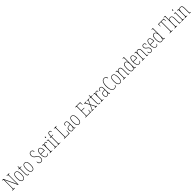

<svg xmlns="http://www.w3.org/2000/svg" viewBox="1495 -5030 9298 9298"><g transform="rotate(-45 6143.5 -381.0)"><path d="M36 0H219V-20H191C141 -20 135 -31 135 -108V-639L432 0H457V-606C457 -683 463 -694 513 -694H531V-714H348V-694H376C426 -694 432 -683 432 -606V-67L131 -714H36V-694H54C104 -694 110 -683 110 -606V-108C110 -31 104 -20 54 -20H36Z M764 10C867 10 921 -73 921 -267C921 -449 873 -542 766 -542C656 -542 607 -451 607 -267C607 -76 664 10 764 10ZM765 -15C676 -15 635 -102 635 -267C635 -434 669 -517 764 -517C860 -517 893 -434 893 -267C893 -103 860 -15 765 -15Z M1136 10C1147 10 1163 8 1178 5V-20C1161 -17 1150 -15 1134 -15C1092 -15 1070 -40 1070 -140V-511H1170V-536H1070V-657H1050C1049 -610 1049 -575 1032 -553C1023 -540 1007 -532 982 -530V-511H1042V-141C1042 -26 1068 10 1136 10Z M1403 10C1506 10 1560 -73 1560 -267C1560 -449 1512 -542 1405 -542C1295 -542 1246 -451 1246 -267C1246 -76 1303 10 1403 10ZM1404 -15C1315 -15 1274 -102 1274 -267C1274 -434 1308 -517 1403 -517C1499 -517 1532 -434 1532 -267C1532 -103 1499 -15 1404 -15Z M1995 10C2095 10 2146 -54 2146 -172C2146 -284 2083 -328 2010 -376C1933 -425 1897 -463 1897 -557C1897 -638 1933 -699 2008 -699C2076 -699 2112 -648 2112 -573C2123 -573 2133 -584 2133 -614C2133 -664 2089 -724 2008 -724C1919 -724 1869 -653 1869 -565C1869 -447 1924 -398 1993 -353C2082 -296 2118 -264 2118 -163C2118 -65 2075 -15 1996 -15C1911 -15 1877 -88 1873 -168C1857 -168 1854 -140 1854 -124C1854 -64 1895 10 1995 10Z M2393 10C2468 10 2509 -46 2509 -77C2509 -90 2505 -96 2500 -99C2484 -57 2451 -15 2393 -15C2313 -15 2264 -97 2264 -270H2524V-291C2524 -445 2477 -542 2385 -542C2290 -542 2236 -450 2236 -262C2236 -88 2297 10 2393 10ZM2496 -295H2264C2268 -431 2307 -517 2385 -517C2464 -517 2494 -427 2496 -295Z M2603 0H2779V-20H2768C2705 -20 2699 -25 2699 -96V-274C2699 -382 2735 -519 2806 -519C2851 -519 2853 -480 2853 -443C2869 -443 2874 -460 2874 -483C2874 -517 2855 -544 2810 -544C2745 -544 2718 -483 2700 -435H2698L2695 -536H2598V-516H2601C2665 -516 2671 -511 2671 -440V-96C2671 -25 2665 -20 2604 -20H2603Z M2999 -658C3012 -658 3022 -666 3022 -698C3022 -729 3012 -738 2999 -738C2985 -738 2977 -729 2977 -698C2977 -666 2985 -658 2999 -658ZM2907 0H3097V-20H3084C3024 -20 3018 -26 3018 -96V-536H2922V-516H2928C2986 -516 2990 -508 2990 -437V-96C2990 -26 2984 -20 2923 -20H2907Z M3131 0H3325V-20H3288C3238 -20 3232 -29 3232 -103V-511H3342V-536H3232V-600C3232 -684 3255 -747 3325 -747C3373 -747 3384 -715 3384 -658C3395 -658 3405 -674 3405 -697C3405 -748 3373 -772 3325 -772C3248 -772 3204 -717 3204 -601V-536H3134V-511H3204V-103C3204 -29 3198 -20 3148 -20H3131Z M3588 0H3958L3962 -205H3942L3939 -94C3938 -39 3932 -25 3880 -25H3690V-606C3690 -683 3696 -694 3746 -694H3768V-714H3588V-694H3606C3656 -694 3662 -683 3662 -606V-108C3662 -31 3656 -20 3606 -20H3588Z M4153 10C4224 10 4256 -33 4281 -91H4283L4288 0H4360V-20H4358C4320 -20 4309 -29 4309 -103V-366C4309 -495 4269 -542 4191 -542C4117 -542 4073 -496 4073 -438C4073 -411 4081 -395 4094 -395C4094 -482 4127 -517 4190 -517C4254 -517 4281 -477 4281 -371V-306L4218 -303C4099 -298 4042 -250 4042 -146C4042 -41 4086 10 4153 10ZM4155 -15C4096 -15 4070 -69 4070 -146C4070 -228 4112 -276 4219 -280L4281 -283V-191C4281 -92 4230 -15 4155 -15Z M4605 10C4708 10 4762 -73 4762 -267C4762 -449 4714 -542 4607 -542C4497 -542 4448 -451 4448 -267C4448 -76 4505 10 4605 10ZM4606 -15C4517 -15 4476 -102 4476 -267C4476 -434 4510 -517 4605 -517C4701 -517 4734 -434 4734 -267C4734 -103 4701 -15 4606 -15Z M5044 0H5414L5418 -164H5398L5394 -94C5390 -33 5387 -25 5322 -25H5143L5145 -362H5335V-387H5145V-689H5295C5363 -689 5367 -682 5371 -600L5373 -550H5393L5388 -714H5044V-694H5061C5111 -694 5117 -683 5117 -606V-108C5117 -31 5111 -20 5061 -20H5044Z M5456 0H5624V-20H5584C5554 -20 5549 -23 5549 -34C5549 -44 5558 -59 5572 -90L5649 -256L5733 -95C5750 -63 5761 -44 5761 -34C5761 -25 5757 -20 5719 -20H5691V0H5841V-20H5840C5810 -20 5801 -24 5778 -68L5663 -288L5747 -468C5768 -514 5779 -516 5820 -516H5821V-536H5664V-516H5691C5729 -516 5732 -511 5732 -501C5732 -491 5722 -471 5708 -440L5649 -314L5583 -442C5567 -472 5556 -492 5556 -502C5556 -511 5559 -516 5597 -516H5618V-536H5470V-516H5472C5506 -516 5515 -512 5538 -468L5635 -283L5536 -71C5514 -24 5503 -20 5461 -20H5456Z M6010 10C6021 10 6037 8 6052 5V-20C6035 -17 6024 -15 6008 -15C5966 -15 5944 -40 5944 -140V-511H6044V-536H5944V-657H5924C5923 -610 5923 -575 5906 -553C5897 -540 5881 -532 5856 -530V-511H5916V-141C5916 -26 5942 10 6010 10Z M6108 0H6284V-20H6273C6210 -20 6204 -25 6204 -96V-274C6204 -382 6240 -519 6311 -519C6356 -519 6358 -480 6358 -443C6374 -443 6379 -460 6379 -483C6379 -517 6360 -544 6315 -544C6250 -544 6223 -483 6205 -435H6203L6200 -536H6103V-516H6106C6170 -516 6176 -511 6176 -440V-96C6176 -25 6170 -20 6109 -20H6108Z M6523 10C6594 10 6626 -33 6651 -91H6653L6658 0H6730V-20H6728C6690 -20 6679 -29 6679 -103V-366C6679 -495 6639 -542 6561 -542C6487 -542 6443 -496 6443 -438C6443 -411 6451 -395 6464 -395C6464 -482 6497 -517 6560 -517C6624 -517 6651 -477 6651 -371V-306L6588 -303C6469 -298 6412 -250 6412 -146C6412 -41 6456 10 6523 10ZM6525 -15C6466 -15 6440 -69 6440 -146C6440 -228 6482 -276 6589 -280L6651 -283V-191C6651 -92 6600 -15 6525 -15Z M7024 10C7109 10 7169 -48 7169 -84C7169 -99 7164 -107 7156 -112C7134 -55 7098 -15 7024 -15C6901 -15 6842 -162 6842 -358C6842 -553 6900 -699 7026 -699C7115 -699 7152 -650 7152 -566C7165 -566 7173 -582 7173 -612C7173 -671 7118 -724 7027 -724C6888 -724 6814 -583 6814 -358C6814 -137 6887 10 7024 10Z M7402 10C7505 10 7559 -73 7559 -267C7559 -449 7511 -542 7404 -542C7294 -542 7245 -451 7245 -267C7245 -76 7302 10 7402 10ZM7403 -15C7314 -15 7273 -102 7273 -267C7273 -434 7307 -517 7402 -517C7498 -517 7531 -434 7531 -267C7531 -103 7498 -15 7403 -15Z M7635 0H7810V-20H7804C7744 -20 7738 -26 7738 -96V-333C7738 -467 7793 -517 7861 -517C7933 -517 7960 -457 7960 -364V0H8056V-20H8052C7994 -20 7988 -26 7988 -96V-363C7988 -486 7950 -542 7859 -542C7796 -542 7764 -508 7739 -459H7737L7734 -536H7638V-516H7643C7704 -516 7710 -511 7710 -441V-96C7710 -26 7704 -20 7643 -20H7635Z M8278 10C8340 10 8379 -31 8402 -95H8404L8408 0H8505V-20H8495C8441 -20 8432 -27 8432 -86V-760H8337V-740H8342C8398 -740 8404 -735 8404 -656V-544C8404 -509 8405 -476 8409 -445H8405C8382 -504 8346 -544 8282 -544C8192 -544 8129 -476 8129 -267C8129 -60 8186 10 8278 10ZM8279 -15C8201 -15 8157 -87 8157 -265C8157 -452 8206 -519 8284 -519C8374 -519 8405 -429 8405 -265C8405 -103 8361 -15 8279 -15Z M8724 10C8799 10 8840 -46 8840 -77C8840 -90 8836 -96 8831 -99C8815 -57 8782 -15 8724 -15C8644 -15 8595 -97 8595 -270H8855V-291C8855 -445 8808 -542 8716 -542C8621 -542 8567 -450 8567 -262C8567 -88 8628 10 8724 10ZM8827 -295H8595C8599 -431 8638 -517 8716 -517C8795 -517 8825 -427 8827 -295Z M8926 0H9101V-20H9095C9035 -20 9029 -26 9029 -96V-333C9029 -467 9084 -517 9152 -517C9224 -517 9251 -457 9251 -364V0H9347V-20H9343C9285 -20 9279 -26 9279 -96V-363C9279 -486 9241 -542 9150 -542C9087 -542 9055 -508 9030 -459H9028L9025 -536H8929V-516H8934C8995 -516 9001 -511 9001 -441V-96C9001 -26 8995 -20 8934 -20H8926Z M9522 10C9600 10 9647 -41 9647 -126C9647 -185 9627 -234 9549 -283C9485 -326 9455 -365 9455 -420C9455 -473 9478 -516 9535 -516C9592 -516 9618 -478 9618 -405C9633 -405 9639 -421 9639 -450C9639 -504 9597 -541 9535 -541C9468 -541 9427 -493 9427 -421C9427 -355 9454 -317 9535 -259C9605 -213 9619 -174 9619 -129C9619 -52 9584 -15 9523 -15C9459 -15 9430 -60 9430 -139C9417 -139 9409 -125 9409 -93C9409 -50 9441 10 9522 10Z M9891 10C9966 10 10007 -46 10007 -77C10007 -90 10003 -96 9998 -99C9982 -57 9949 -15 9891 -15C9811 -15 9762 -97 9762 -270H10022V-291C10022 -445 9975 -542 9883 -542C9788 -542 9734 -450 9734 -262C9734 -88 9795 10 9891 10ZM9994 -295H9762C9766 -431 9805 -517 9883 -517C9962 -517 9992 -427 9994 -295Z M10263 10C10325 10 10364 -31 10387 -95H10389L10393 0H10490V-20H10480C10426 -20 10417 -27 10417 -86V-760H10322V-740H10327C10383 -740 10389 -735 10389 -656V-544C10389 -509 10390 -476 10394 -445H10390C10367 -504 10331 -544 10267 -544C10177 -544 10114 -476 10114 -267C10114 -60 10171 10 10263 10ZM10264 -15C10186 -15 10142 -87 10142 -265C10142 -452 10191 -519 10269 -519C10359 -519 10390 -429 10390 -265C10390 -103 10346 -15 10264 -15Z M10814 0H11021V-20H10988C10938 -20 10932 -31 10932 -108V-689H11032C11084 -689 11090 -675 11092 -620L11094 -563H11114L11110 -714H10729L10725 -563H10745L10747 -620C10749 -675 10755 -689 10807 -689H10904V-108C10904 -31 10898 -20 10848 -20H10814Z M11150 0H11325V-20H11320C11260 -20 11254 -26 11254 -96V-333C11254 -459 11295 -517 11371 -517C11449 -517 11476 -462 11476 -364V0H11573V-20H11565C11509 -20 11504 -29 11504 -94V-364C11504 -482 11456 -542 11377 -542C11309 -542 11271 -498 11253 -451H11251C11253 -469 11254 -483 11254 -495V-760H11153V-740H11169C11219 -740 11226 -731 11226 -664V-96C11226 -26 11220 -20 11159 -20H11150Z M11709 -658C11722 -658 11732 -666 11732 -698C11732 -729 11722 -738 11709 -738C11695 -738 11687 -729 11687 -698C11687 -666 11695 -658 11709 -658ZM11617 0H11807V-20H11794C11734 -20 11728 -26 11728 -96V-536H11632V-516H11638C11696 -516 11700 -508 11700 -437V-96C11700 -26 11694 -20 11633 -20H11617Z M11842 0H12017V-20H12011C11951 -20 11945 -26 11945 -96V-333C11945 -467 12000 -517 12068 -517C12140 -517 12167 -457 12167 -364V0H12263V-20H12259C12201 -20 12195 -26 12195 -96V-363C12195 -486 12157 -542 12066 -542C12003 -542 11971 -508 11946 -459H11944L11941 -536H11845V-516H11850C11911 -516 11917 -511 11917 -441V-96C11917 -26 11911 -20 11850 -20H11842Z"/></g></svg>

Font: Noto Serif Lao ExtraCondensed Thin
Style: Regular
Weight: 100
Width: 2
Designer: Monotype Design Team
Foundry: Monotype Imaging Inc.
Version: Version 2.003